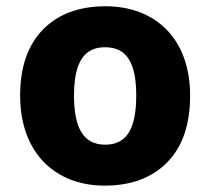

<svg xmlns="http://www.w3.org/2000/svg" viewBox="-20 -579 667 609"><path d="M583 -275.9C583 -458 471.2 -559.1 314.9 -559.1C231 -559.1 165 -534.7 116.7 -485.8C68.4 -436.5 43.9 -366.7 43.9 -275.9C43.9 -93.3 155.8 9.8 312 9.8C396 9.8 462.4 -15.1 510.7 -64.5C559.1 -113.8 583 -184.1 583 -275.9ZM214.8 -275.9C214.8 -377.4 244.1 -429.2 313 -429.2C383.8 -429.2 412.1 -377.4 412.1 -275.9C412.1 -173.8 383.8 -120.1 314 -120.1C243.7 -120.1 214.8 -173.8 214.8 -275.9Z"/></svg>

Font: Noto Reveo Sans
Style: Regular
Weight: 800
Designer: Monotype Design Team
Foundry: Monotype Imaging Inc.
Version: Version 2.007